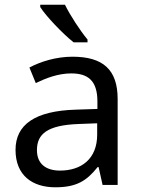

<svg xmlns="http://www.w3.org/2000/svg" viewBox="-20 -786 601 816"><path d="M256 -766H151V-756C174 -719 247 -642 293 -606H352V-618C321 -655 278 -721 256 -766ZM288 -545C218 -545 152 -524 105 -499L132 -433C176 -454 227 -474 283 -474C353 -474 394 -444 394 -355V-323L303 -320C128 -315 46 -256 46 -149C46 -40 118 10 215 10C305 10 348 -17 395 -76H399L416 0H480V-365C480 -490 418 -545 288 -545ZM314 -259 393 -262V-214C393 -110 325 -61 235 -61C177 -61 137 -88 137 -148C137 -216 180 -254 314 -259Z"/></svg>

Font: Noto Sans Psalter Pahlavi
Style: Regular
Weight: 400
Designer: Monotype Design Team
Foundry: Monotype Imaging Inc.
Version: Version 2.002